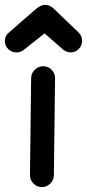

<svg xmlns="http://www.w3.org/2000/svg" viewBox="-59 -762 357 788"><path d="M7.8 -546.9Q-11.2 -546.9 -25.1 -560.5Q-39.1 -574.2 -39.1 -594.2Q-39.1 -615.2 -21 -629.9L89.8 -726.1Q108.9 -742.2 127 -742.2Q144.5 -742.2 162.1 -726.1L264.2 -627.9Q277.8 -614.3 277.8 -594.2Q277.8 -575.2 264.2 -561Q250.5 -546.9 231.9 -546.9Q213.4 -546.9 199.2 -559.1L124 -625L37.1 -556.2Q25.4 -546.9 7.8 -546.9ZM112.8 5.9Q92.8 5.9 78.4 -8.5Q64 -22.9 64 -43L68.8 -440.9Q68.8 -460.9 83.7 -475.6Q98.6 -490.2 118.2 -490.2Q138.7 -490.2 152.8 -475.8Q167 -461.4 167 -440.9L162.1 -43Q162.1 -22.9 147.2 -8.5Q132.3 5.9 112.8 5.9Z"/></svg>

Font: Comic Neue
Style: Bold
Weight: 700
Designer: Craig Rozynski
Foundry: Craig Rozynski
Version: Version 2.003;hotconv 1.0.109;makeotfexe 2.5.65596